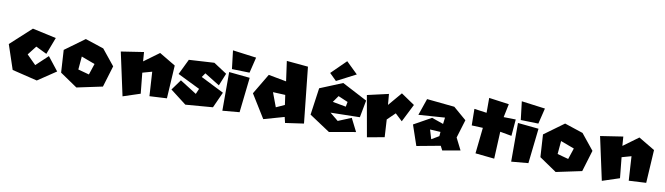

<svg xmlns="http://www.w3.org/2000/svg" viewBox="-35 -1127 5675 1638"><g transform="rotate(10 2802.5 -308.0)"><path d="M335 -238 391 -385 185 -430 5 -265 76 -53 294 0 452 -106 360 -223 258 -127 179 -206 240 -284Z M723 -128 627 -154 637 -268 755 -224ZM475 -297 487 -102 637 0 859 -47 915 -232 805 -368 645 -421Z M957 -368 1038 6 1187 -43 1169 -222 1251 -245 1264 -35 1414 -43 1431 -330 1290 -414 1159 -318 1153 -398Z M1831 -229 1875 -337 1760 -412 1541 -399 1476 -265 1670 -170 1650 -123 1505 -215 1439 -124 1578 -17 1814 -36 1876 -173 1675 -274 1700 -310Z M1898 -356V-21L2045 -34L2079 -338ZM1898 -544 1917 -385 2070 -381 2103 -517Z M2342 -129 2296 -252 2403 -247 2415 -162ZM2366 -535 2390 -362 2235 -391 2129 -213 2254 -11 2431 -61 2443 -11 2603 -34 2552 -518Z M2748 -498 2874 -622 2974 -525 2808 -439ZM2853 -316 2813 -259 2929 -238 2937 -280ZM2678 -353 2873 -433 3091 -319 3063 -170 2810 -165 2882 -106 2996 -153 3053 -40 2825 0 2645 -119Z M3089 -367 3152 -12 3301 -39 3292 -191 3359 -256 3421 -198 3499 -353 3381 -433 3281 -315 3273 -409Z M3695 -91 3671 -171 3762 -166 3759 -129ZM3551 -277 3779 -293 3772 -237 3671 -272 3520 -188 3580 -12 3785 -50 3804 -13 3958 -40 3906 -143 3954 -301 3841 -398 3601 -422Z M4121 -524V-395L4013 -410L4015 -267L4112 -263L4088 -38L4253 -21L4264 -256L4364 -238L4376 -382L4271 -384L4295 -500Z M4400 -356V-21L4547 -34L4581 -338ZM4400 -544 4419 -385 4572 -381 4605 -517Z M4875 -128 4779 -154 4789 -268 4907 -224ZM4627 -297 4639 -102 4789 0 5011 -47 5067 -232 4957 -368 4797 -421Z M5109 -368 5190 6 5339 -43 5321 -222 5403 -245 5416 -35 5566 -43 5583 -330 5442 -414 5311 -318 5305 -398Z"/></g></svg>

Font: Super Mario
Style: Regular
Weight: 400
Version: Version 1.0